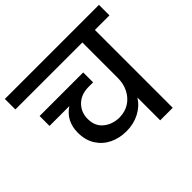

<svg xmlns="http://www.w3.org/2000/svg" viewBox="-199 -939 1137 1137"><g transform="rotate(-45 370.0 -370.0)"><path d="M350 -95Q292 -95 244.5 -118Q197 -141 168.5 -185.5Q140 -230 140 -292Q140 -390 216 -440H50V-523H415V-440H378Q315 -440 277 -403Q239 -366 239 -309Q239 -248 280.5 -215Q322 -182 380 -182Q428 -183 463 -206Q498 -229 517.5 -268Q537 -307 537 -355V-652H-24V-740H764V-652H642V0H537V-191Q509 -146 460 -120.5Q411 -95 350 -95Z"/></g></svg>

Font: Poppins Medium
Style: Regular
Weight: 500
Designer: Ninad Kale (Devanagari), Jonny Pinhorn (Latin)
Version: Version 5.002